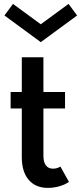

<svg xmlns="http://www.w3.org/2000/svg" viewBox="-20 -926 406 961"><path d="M33.2 -383.2V-465.5H89.1V-639.5H197.3V-465.5H305.5V-383.2H197.3V-146.4Q197.3 -115 209.5 -98.4Q221.8 -81.8 245.5 -81.8Q265.5 -81.8 282.3 -92.3L325 -15.9Q305.9 -1.8 277 6.4Q248.2 14.5 220 14.5Q158.2 14.5 123.6 -25.9Q89.1 -66.4 89.1 -139.1V-383.2ZM2.3 -848.6 45 -906.4 184.1 -804.5 323.2 -906.4 365.9 -848.6 184.1 -715Z"/></svg>

Font: Spartan MB SemBd
Style: Regular
Weight: 600
Designer: Matt Bailey, Mirko Velimirovic
Foundry: Matt Bailey
Version: Version 1.005